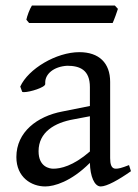

<svg xmlns="http://www.w3.org/2000/svg" viewBox="-20 -657 498 692"><path d="M119 -112C119 -181 177 -215 246 -227L304 -238V-111C243 -58 198 -49 172 -49C159 -49 119 -55 119 -112ZM452 -40 445 -62C417 -51 407 -49 397 -49C381 -49 377 -66 377 -87V-362C377 -430 337 -469 266 -469C183 -469 82 -409 53 -345L60 -326C62 -325 64 -325 67 -325C88 -325 143 -342 143 -354V-360C143 -390 173 -417 222 -420C268 -420 304 -405 304 -343V-275L204 -255C115 -238 39 -182 39 -91C39 -18 93 15 143 15C175 15 236 -2 304 -70C305 -22 320 15 343 15C365 15 408 -9 452 -40ZM405 -625 394 -637H95C93 -634 91 -630 89 -626L83 -612C79 -602 76 -591 75 -586L85 -574H386C390 -582 404 -620 405 -625Z"/></svg>

Font: Temporarium
Style: Regular
Weight: 400
Version: Version 1.1